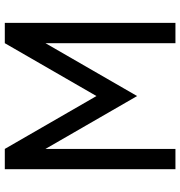

<svg xmlns="http://www.w3.org/2000/svg" viewBox="5 -760 757 807"><g transform="rotate(-90 383.5 -356.5)"><path d="M161.1 2.4H75.7V-714.8H161.1L383.3 -329.6L605.5 -714.8H690.9V2.4H605.5V-543.9L383.3 -158.7L161.1 -543.9Z"/></g></svg>

Font: Proletarsk
Style: Regular
Weight: 400
Designer: Peter Wiegel, original typeface by Carl Albert Fahrenwaldt 1901
Foundry: Peter Wiegel
Version: Version 1.000 2010 initial release